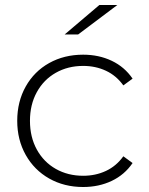

<svg xmlns="http://www.w3.org/2000/svg" viewBox="-20 -745 595 769"><path d="M49 -261Q49 -338 83 -398.5Q117 -459 177 -492.5Q237 -526 313 -526Q376 -526 427.5 -501.5Q479 -477 511 -430L474 -403Q446 -442 404.5 -461.5Q363 -481 313 -481Q252 -481 203.5 -453.5Q155 -426 127.5 -376Q100 -326 100 -261Q100 -196 127.5 -146Q155 -96 203.5 -68.5Q252 -41 313 -41Q363 -41 404.5 -60.5Q446 -80 474 -119L511 -92Q479 -45 427.5 -20.5Q376 4 313 4Q237 4 177 -30Q117 -64 83 -124.5Q49 -185 49 -261ZM378 -725H450L293 -607H239Z"/></svg>

Font: Montserrat Atlas Light
Style: Regular
Weight: 300
Designer: Julieta Ulanovsky
Foundry: Julieta Ulanovsky
Version: Version 7.200